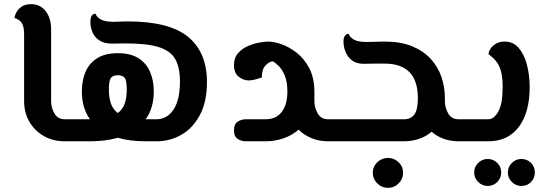

<svg xmlns="http://www.w3.org/2000/svg" viewBox="-20 -680 2634 924"><path d="M292 0Q236 0 191.5 -25Q147 -50 121.5 -94Q96 -138 96 -193V-513Q96 -549 87 -565Q78 -581 67 -586Q56 -591 50 -594Q50 -602 57.5 -618Q65 -634 82.5 -647Q100 -660 130 -660Q174 -660 200 -626Q226 -592 226 -540V-193Q226 -162 242 -134Q258 -106 292 -106H319Q330 -106 334.5 -91.5Q339 -77 339 -53Q339 -29 334.5 -14.5Q330 0 319 0Z M319 0Q309 0 304 -14.5Q299 -29 299 -53Q299 -77 304 -91.5Q309 -106 319 -106H412H413Q394 -132 384 -165.5Q374 -199 374 -241Q374 -293 391.5 -334Q409 -375 447 -399.5Q485 -424 547 -424Q609 -424 647 -399.5Q685 -375 702.5 -333.5Q720 -292 720 -241Q720 -199 710 -165.5Q700 -132 681 -106H682H733Q784 -106 815 -152.5Q846 -199 846 -288Q846 -356 823 -396Q800 -436 743.5 -453.5Q687 -471 586 -471Q564 -471 545.5 -470.5Q527 -470 519 -470Q481 -470 458 -485.5Q435 -501 425 -525Q415 -549 415 -573Q415 -598 422.5 -606Q430 -614 440 -614Q445 -598 465 -586.5Q485 -575 528 -575Q542 -575 554 -576Q566 -577 594 -577Q795 -577 885.5 -502.5Q976 -428 976 -285Q976 -190 942 -126.5Q908 -63 853 -31.5Q798 0 733 0H682Q646 0 612 -4Q578 -8 547 -17Q516 -8 482 -4Q448 0 412 0ZM504 -250Q504 -209 514 -181Q524 -153 547 -136Q570 -153 580 -181Q590 -209 590 -250Q590 -294 579.5 -306Q569 -318 547 -318Q525 -318 514.5 -306Q504 -294 504 -250Z M1306 -384Q1303 -385 1299 -386ZM1162 0Q1142 0 1124 -11.5Q1106 -23 1106 -53Q1106 -83 1124 -94.5Q1142 -106 1162 -106H1258Q1309 -106 1336 -141.5Q1363 -177 1363 -240Q1363 -284 1351.5 -313.5Q1340 -343 1323.5 -360Q1307 -377 1293 -385Q1276 -384 1258 -365.5Q1240 -347 1240 -307Q1229 -303 1210.5 -298Q1192 -293 1177 -293Q1151 -293 1128.5 -311Q1106 -329 1106 -367Q1106 -402 1126 -424.5Q1146 -447 1174.5 -459Q1203 -471 1230 -475.5Q1257 -480 1271 -480Q1298 -480 1335 -467Q1372 -454 1408.5 -425.5Q1445 -397 1469 -350.5Q1493 -304 1493 -237V-193Q1493 -162 1509 -134Q1525 -106 1559 -106H1610Q1621 -106 1625.5 -91.5Q1630 -77 1630 -53Q1630 -29 1625.5 -14.5Q1621 0 1610 0H1559Q1516 0 1479.5 -15Q1443 -30 1417 -56Q1385 -28 1343.5 -14Q1302 0 1258 0Z M1610 0Q1600 0 1595 -14.5Q1590 -29 1590 -53Q1590 -77 1595 -91.5Q1600 -106 1610 -106H1925Q1957 -106 1974 -129Q1991 -152 1991 -208Q1991 -374 1830 -374Q1818 -374 1799 -374Q1780 -374 1761 -373.5Q1742 -373 1729 -373Q1696 -373 1675 -388.5Q1654 -404 1643.5 -429Q1633 -454 1633 -480Q1633 -501 1641.5 -509.5Q1650 -518 1658 -517Q1663 -501 1683 -489.5Q1703 -478 1743 -478Q1753 -478 1771 -478.5Q1789 -479 1806.5 -479.5Q1824 -480 1830 -480Q1908 -480 1963 -457.5Q2018 -435 2053 -396.5Q2088 -358 2104.5 -309.5Q2121 -261 2121 -209V-193Q2121 -162 2137 -134Q2153 -106 2187 -106H2238Q2249 -106 2253.5 -91.5Q2258 -77 2258 -53Q2258 -29 2253.5 -14.5Q2249 0 2238 0H2187Q2149 0 2115.5 -12Q2082 -24 2057 -46Q2029 -22 1994.5 -11Q1960 0 1925 0ZM1848 224Q1817 224 1795.5 202.5Q1774 181 1774 152Q1774 122 1795.5 101Q1817 80 1848 80Q1877 80 1898.5 101Q1920 122 1920 152Q1920 181 1898.5 202.5Q1877 224 1848 224Z M2238 0Q2228 0 2223 -14.5Q2218 -29 2218 -53Q2218 -77 2223 -91.5Q2228 -106 2238 -106H2330Q2357 -106 2378 -143Q2399 -180 2399 -261Q2399 -310 2390.5 -339Q2382 -368 2367 -386Q2352 -404 2331 -419Q2331 -430 2339.5 -444Q2348 -458 2365.5 -469Q2383 -480 2408 -480Q2450 -480 2476.5 -449Q2503 -418 2516 -368Q2529 -318 2529 -260Q2529 -139 2477 -69.5Q2425 0 2330 0ZM2489 215Q2463 215 2443.5 196Q2424 177 2424 150Q2424 123 2443.5 104Q2463 85 2489 85Q2517 85 2535.5 104Q2554 123 2554 150Q2554 177 2535.5 196Q2517 215 2489 215ZM2327 215Q2301 215 2281.5 196Q2262 177 2262 150Q2262 123 2281.5 104Q2301 85 2327 85Q2354 85 2373 104Q2392 123 2392 150Q2392 177 2373 196Q2354 215 2327 215Z"/></svg>

Font: El Messiri
Style: Bold
Weight: 700
Designer: Mohamed Gaber
Foundry: Kief Type Foundry
Version: Version 2.020; ttfautohint (v1.8.3)